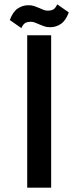

<svg xmlns="http://www.w3.org/2000/svg" viewBox="-20 -862 353 882"><path d="M105 -700H215V0H105ZM200 -813Q214 -813 224 -818Q234 -823 243 -842L296 -805Q282 -767 259.5 -752Q237 -737 211 -737Q195 -737 183.5 -741Q172 -745 161.5 -749.5Q151 -754 141.5 -758Q132 -762 121 -762Q107 -762 97 -757Q87 -752 78 -733L25 -770Q39 -808 61.5 -823Q84 -838 110 -838Q126 -838 137.5 -834Q149 -830 159.5 -825.5Q170 -821 179.5 -817Q189 -813 200 -813Z"/></svg>

Font: Bebas Neue Bold
Style: Regular
Weight: 700
Designer: Ryoichi Tsunekawa & LGV (GE)
Foundry: Free Software Foundation, Inc.
Version: Version 1.003 August 13, 2016